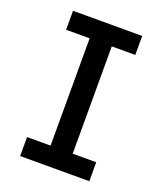

<svg xmlns="http://www.w3.org/2000/svg" viewBox="-136 -824 772 913"><g transform="rotate(20 250.0 -367.5)"><path d="M75 0V-96H194V-639H75V-735H425V-639H306V-96H425V0Z"/></g></svg>

Font: Iosevka
Style: Bold
Weight: 700
Monospace: yes
Designer: Belleve Invis
Foundry: Belleve Invis
Version: Version 32.5.0; ttfautohint (v1.8.4)